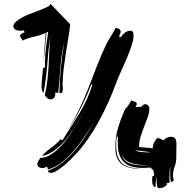

<svg xmlns="http://www.w3.org/2000/svg" viewBox="-20 -875 1000 1012"><path d="M233 25Q276 9 311.5 -20Q347 -49 376.5 -84Q406 -119 431 -158.5Q456 -198 479 -235Q456 -201 430.5 -162Q405 -123 375 -87Q345 -51 310 -22.5Q275 6 233 19L228 3Q224 5 217 8Q210 11 205 11Q196 11 186.5 6.5Q177 2 177 -9Q177 -19 182.5 -27Q188 -35 193 -43Q218 -43 243 -57.5Q268 -72 291.5 -95Q315 -118 336.5 -147.5Q358 -177 376 -206.5Q394 -236 408 -263Q421 -287 429 -305Q413 -272 392 -235Q369 -194 340.5 -156Q312 -118 277 -89.5Q242 -61 201 -52Q222 -77 249 -95.5Q276 -114 298 -140L310 -137Q355 -207 398.5 -277.5Q442 -348 467 -429L461 -430Q435 -361 401 -296Q370 -235 329 -180Q364 -230 390 -284Q419 -342 442.5 -402Q466 -462 489 -522.5Q512 -583 541 -643Q552 -665 565 -685Q578 -705 589 -728Q597 -727 606.5 -723Q616 -719 616 -708Q616 -702 612.5 -695Q609 -688 607 -683L617 -679Q625 -692 638 -702.5Q651 -713 668 -713Q678 -713 681 -705.5Q684 -698 684 -690Q684 -666 673 -633Q662 -600 647 -564.5Q632 -529 616.5 -495.5Q601 -462 592 -437Q575 -390 552 -338.5Q529 -287 501.5 -236.5Q474 -186 442 -140Q410 -94 375 -58Q366 -49 350.5 -33Q335 -17 316.5 -2Q298 13 280 24.5Q262 36 249 36Q244 36 238.5 34Q233 32 233 25ZM834 -141 833 -137H844Q850 -145 860.5 -149.5Q871 -154 881 -154Q898 -154 904 -144Q910 -134 910 -119L909 -39Q908 -16 900 5Q892 26 892 49V52Q892 63 896 75Q889 84 881 85Q879 76 878 66Q877 56 877 46V9Q877 3 878 -3Q875 10 874 27Q873 46 873 60V68L874 87L858 91L860 98Q844 117 818 117Q809 117 807 99Q805 81 805 64V52L803 66Q800 89 800 112Q789 108 785.5 99.5Q782 91 782 81V76L783 54L793 51Q793 49 792.5 44Q792 39 791 33.5Q790 28 788.5 23.5Q787 19 785 19L772 8Q761 9 751.5 9.5Q742 10 733 10Q703 10 678.5 4Q654 -2 637 -17Q620 -32 610.5 -56.5Q601 -81 601 -117V-135Q601 -145 602 -154L596 -155Q594 -144 593 -134Q592 -124 592 -113Q592 -64 605.5 -38.5Q619 -13 642.5 -1.5Q666 10 698 12Q712 13 726 14Q713 14 701 14Q668 13 643 2.5Q618 -8 603 -31Q588 -54 588 -99Q588 -153 602.5 -201.5Q617 -250 639 -299Q660 -320 672 -347Q675 -344 679.5 -342.5Q684 -341 689 -339.5Q694 -338 697.5 -335.5Q701 -333 701 -328Q701 -324 698.5 -319Q696 -314 694 -311L724 -312Q727 -315 733 -320.5Q739 -326 744 -326Q755 -326 761 -319Q767 -312 767 -301Q767 -280 758.5 -257Q750 -234 740 -208.5Q730 -183 721.5 -156Q713 -129 713 -100Q731 -98 749 -97Q767 -96 785 -93Q785 -113 795.5 -130Q806 -147 811 -148ZM105 -715Q100 -714 95 -713.5Q90 -713 85 -713Q74 -713 64.5 -717Q55 -721 50 -733Q50 -748 64.5 -761Q79 -774 100.5 -785Q122 -796 147.5 -805.5Q173 -815 195 -823.5Q217 -832 231.5 -839.5Q246 -847 246 -855L350 -747Q346 -708 339 -668L326 -588Q320 -548 315 -508Q310 -468 310 -429Q310 -424 310.5 -418Q311 -412 311 -405Q311 -397 308.5 -390.5Q306 -384 298 -384L293 -385Q295 -453 301 -520Q307 -587 319 -653Q303 -587 298.5 -520Q294 -453 287 -386L271 -387V-368Q267 -361 261 -356Q255 -351 247 -351Q237 -351 229 -358Q221 -365 216 -373Q225 -411 229.5 -451.5Q234 -492 236.5 -533.5Q239 -575 240.5 -616Q242 -657 246 -696Q235 -618 229.5 -539.5Q224 -461 209 -383Q199 -400 199 -416Q199 -442 202 -466.5Q205 -491 207 -516L218 -520Q217 -526 217 -532V-546Q217 -587 223 -627Q229 -667 234 -708L225 -704Q221 -660 217 -617Q213 -581 209 -545Q212 -580 214 -616Q217 -659 221 -702Q191 -688 159 -681.5Q127 -675 98 -661Q96 -669 91.5 -674Q87 -679 85 -687Q88 -694 95.5 -698.5Q103 -703 110 -705ZM621 -61Q627 -37 643.5 -25Q660 -13 681.5 -8.5Q703 -4 726 -3Q749 -2 769 -1Q750 -3 728 -5Q705 -7 684 -12Q663 -17 646 -28.5Q629 -40 621 -61ZM775 -73Q755 -75 734 -78Q713 -81 693 -83Q696 -80 704 -77.5Q712 -75 722 -74Q732 -73 741 -72.5Q750 -72 754 -72H764Q770 -72 775 -73ZM769 16Q748 15 728 14Q748 15 769 16ZM806 41Q808 34 808 23Q807 33 806 43ZM209 -541Q209 -543 209 -545Q209 -543 209 -541ZM208 -537Q209 -539 209 -540Q209 -539 208 -537ZM323 -172 329 -180ZM208 -530Q208 -532 208 -534Q208 -532 208 -530Z"/></svg>

Font: Finger Paint
Style: Regular
Weight: 400
Designer: Ralph du Carrois
Foundry: Ralph du Carrois
Version: Version 1.002